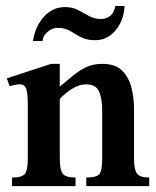

<svg xmlns="http://www.w3.org/2000/svg" viewBox="-20 -634 531 654"><path d="M488.3 0H273.9V-29.3Q308.1 -29.3 318.1 -40.5Q328.1 -51.8 328.1 -95.2V-256.8Q328.1 -297.4 317.6 -322Q307.1 -346.7 273.4 -346.7Q250.5 -346.7 227.1 -332.5Q203.6 -318.4 183.6 -296.9V-95.2Q183.6 -55.7 193.6 -42.5Q203.6 -29.3 237.3 -29.3V0H21V-29.3Q56.6 -29.3 65.7 -43Q74.7 -56.6 74.7 -95.2V-280.3Q74.7 -313.5 69.6 -330.1Q64.5 -346.7 48.3 -346.7Q40.5 -346.7 30.3 -344.7Q20 -342.8 12.7 -340.3L3.4 -367.2L154.3 -416.5H183.6V-338.9Q206.1 -357.4 227.3 -375.2Q248.5 -393.1 272.7 -404.8Q296.9 -416.5 328.6 -416.5Q372.6 -416.5 395.8 -393.6Q418.9 -370.6 427.7 -335.7Q436.5 -300.8 436.5 -264.2V-95.2Q436.5 -56.6 446.3 -43Q456.1 -29.3 488.3 -29.3ZM404.3 -613.8Q401.9 -564 373.5 -530.5Q345.2 -497.1 305.2 -497.1Q280.8 -497.1 264.9 -503.4Q249 -509.8 236.6 -518.1Q224.1 -526.4 210.2 -532.7Q196.3 -539.1 175.3 -539.1Q158.2 -539.1 142.1 -525.6Q126 -512.2 125 -494.1H92.3Q99.6 -543.9 129.6 -576.9Q159.7 -609.9 201.2 -609.9Q227.1 -609.9 246.3 -599.6Q265.6 -589.4 283.7 -579.3Q301.8 -569.3 324.2 -569.3Q341.8 -569.3 355.2 -579.8Q368.7 -590.3 373 -613.8Z"/></svg>

Font: Scheherazade New SemiBold
Style: Regular
Weight: 600
Designer: SIL International
Foundry: SIL International
Version: Version 4.000